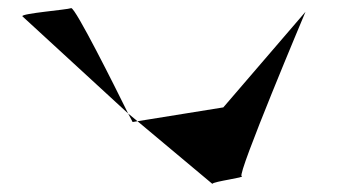

<svg xmlns="http://www.w3.org/2000/svg" viewBox="-20 -722 839 472"><path d="M35 -682 295 -443C263 -508 165 -704 155 -702C145 -698 32 -689 35 -682ZM295 -443C301 -431 306 -423 306 -422L318 -424ZM318 -424 502 -270C504 -276 586 -286 574 -289C562 -292 731 -693 731 -693L529 -458Z"/></svg>

Font: Ampere
Style: Ext
Weight: 400
Version: Version 1